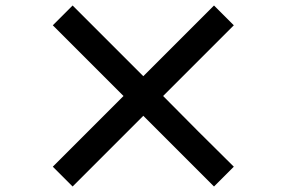

<svg xmlns="http://www.w3.org/2000/svg" viewBox="-20 -729 1040 698"><path d="M701 -508 830 -637 758 -709 501 -452 244 -709 172 -637 429 -380 172 -123 244 -51 501 -308 758 -51 830 -123 701 -251 573 -380Z"/></svg>

Font: GenSekiGothic2 TW B
Style: Regular
Weight: 700
Version: Version 2.100;PS 2.1;hotconv 16.6.51;makeotf.lib2.5.65220 DE